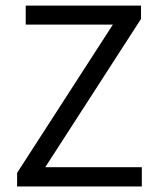

<svg xmlns="http://www.w3.org/2000/svg" viewBox="-20 -676 574 696"><path d="M389.2 -586.9H73.2V-655.8H491.2V-607.4L144 -69.8H494.1V0H42V-49.3Z"/></svg>

Font: Varta
Style: Regular
Weight: 400
Designer: Joana Correia, Viktoriya Grabowska, Eben Sorkin
Foundry: Sorkin Type
Version: Version 1.003; ttfautohint (v1.3) -l 8 -r 24 -G 200 -x 12 -H